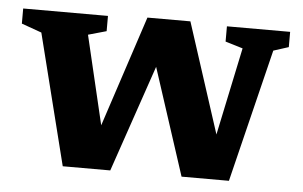

<svg xmlns="http://www.w3.org/2000/svg" viewBox="-43 -584 1030 652"><g transform="rotate(5 472.0 -258.0)"><path d="M765.5 -446 706 -464V-516H921.5V-464L870 -447.5L758.5 6H597L478.5 -358L354 6H192L80 -440L11.5 -464.5V-516H300.5V-464L238.5 -446.5L310 -144L434.5 -522H581L702.5 -147Z"/></g></svg>

Font: Newsreader 6pt SemiBold
Style: Regular
Weight: 600
Designer: Hugues Gentile
Foundry: Production Type
Version: Version 1.003; ttfautohint (v1.8.3)